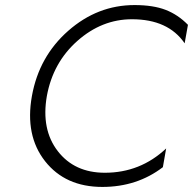

<svg xmlns="http://www.w3.org/2000/svg" viewBox="-20 -729 762 758"><path d="M165 -350Q142 -218 208 -132.5Q274 -47 394 -47Q534 -47 636 -143L623 -69Q521 9 384 9Q238 9 158 -92.5Q78 -194 106 -350Q134 -506 249.5 -607.5Q365 -709 511 -709Q585 -709 634 -690Q683 -671 722 -631L709 -558Q644 -653 501 -653Q382 -653 285.5 -567.5Q189 -482 165 -350Z"/></svg>

Font: Renner* Light
Style: Light Italic
Weight: 300
Italic angle: -10°
Version: Version 003.000 ; ttfautohint (v0.97) -l 8 -r 50 -G 200 -x 1